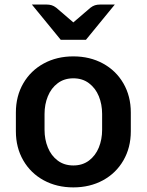

<svg xmlns="http://www.w3.org/2000/svg" viewBox="-20 -815 649 850"><path d="M50.3 -233.9V-316.9Q50.3 -389.2 83 -445.8Q115.7 -502.4 173.6 -533.9Q231.4 -565.4 304.7 -565.4Q377.9 -565.4 435.8 -533.9Q493.7 -502.4 526.4 -445.8Q559.1 -389.2 559.1 -316.9V-233.9Q559.1 -161.6 526.4 -105Q493.7 -48.3 435.8 -16.8Q377.9 14.6 304.7 14.6Q231.4 14.6 173.6 -16.8Q115.7 -48.3 83 -105Q50.3 -161.6 50.3 -233.9ZM432.1 -240.2V-310.5Q432.1 -353 417.5 -388.9Q402.8 -424.8 374 -446.5Q345.2 -468.3 304.7 -468.3Q264.2 -468.3 235.4 -446.5Q206.5 -424.8 191.9 -388.9Q177.2 -353 177.2 -310.5V-240.2Q177.2 -197.8 191.9 -161.9Q206.5 -126 235.4 -104.2Q264.2 -82.5 304.7 -82.5Q345.2 -82.5 374 -104.2Q402.8 -126 417.5 -161.9Q432.1 -197.8 432.1 -240.2ZM249 -638.7H360.4L488.3 -794.9H423.8Q410.2 -794.9 400.4 -791.7Q390.6 -788.6 380.4 -780.8L304.7 -715.8L229 -780.8Q218.8 -788.6 209 -791.7Q199.2 -794.9 185.5 -794.9H121.1Z"/></svg>

Font: Lycee Sans SemiBold
Style: Regular
Weight: 600
Designer: Justin Alvin
Foundry: Alkove Design
Version: Version 1.030